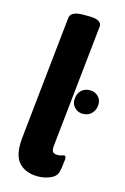

<svg xmlns="http://www.w3.org/2000/svg" viewBox="-117 -809 569 871"><g transform="rotate(15 167.0 -373.0)"><path d="M152 8Q94 8 62.5 -26.5Q31 -61 39 -142L100 -722Q103 -754 163 -754H191Q221 -754 235 -745Q249 -736 248 -723L187 -145Q185 -125 191 -117Q197 -109 214 -109Q224 -109 232 -112Q240 -115 244 -115Q254 -115 252 -94Q250 -84 249 -70.5Q248 -57 243 -38Q237 -15 209.5 -3.5Q182 8 152 8ZM275 -319Q254 -319 238.5 -333.5Q223 -348 223 -370Q223 -397 238.5 -414Q254 -431 282 -431Q303 -431 318.5 -416.5Q334 -402 334 -380Q334 -354 318 -336.5Q302 -319 275 -319Z"/></g></svg>

Font: Asap Semi Condensed Semi Condensed Regular
Style: Bold Italic
Weight: 700
Width: 4
Italic angle: -6°
Designer: Pablo Cosgaya
Foundry: Omnibus-Type
Version: Version 3.001; ttfautohint (v1.8.4.7-5d5b)